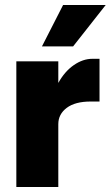

<svg xmlns="http://www.w3.org/2000/svg" viewBox="-20 -744 440 764"><path d="M400.5 -724 271 -559.5H147L231 -724ZM45 -500H212V-414Q237.5 -460 273.8 -485Q310 -510 347.5 -510H376V-340H340.5Q279 -340 245.5 -314.8Q212 -289.5 212 -250V0H45Z"/></svg>

Font: Overused Grotesk ExtraBold
Style: Regular
Weight: 800
Version: Version 0.004